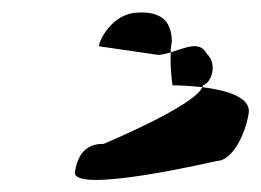

<svg xmlns="http://www.w3.org/2000/svg" viewBox="-20 -778 428 315"><path d="M103 -496C97 -458 336 -514 336 -514C360 -514 382 -555 388 -592C392 -619 351 -630 312 -635C299 -604 150 -542 150 -542C132 -542 109 -536 103 -496ZM143 -702 239 -688C246 -688 253 -690 260 -692C260 -698 261 -705 262 -711C261 -731 256 -762 201 -757C158 -752 139 -702 143 -702ZM260 -692C259 -663 263 -638 263 -638C276 -638 293 -637 312 -635L313 -638C328 -643 337 -674 319 -690C308 -712 283 -699 260 -692Z"/></svg>

Font: Ampere
Style: SCSuCndIta
Weight: 400
Version: Version 1